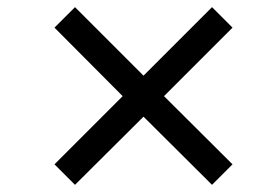

<svg xmlns="http://www.w3.org/2000/svg" viewBox="-20 -578 772 535"><path d="M437 -310.1 627.9 -120.1 570.8 -63 379.9 -252.9 189 -63 131.8 -120.1 321.8 -310.1 131.8 -501 189 -558.1 379.9 -367.2 570.8 -558.1 627.9 -501Z"/></svg>

Font: Oakes Grotesk
Style: Medium
Weight: 500
Designer: Samuel Oakes
Foundry: Samuel Oakes
Version: Version 1.0 | wf-rip DC20170320